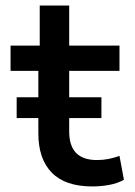

<svg xmlns="http://www.w3.org/2000/svg" viewBox="-20 -662 486 691"><path d="M312 9Q215 9 166.5 -40.5Q118 -90 118 -182V-407H18V-498H123V-642H229V-498H410V-407H229V-189Q229 -137 254 -111.5Q279 -86 329 -86Q351 -86 371 -90Q391 -94 410 -101L426 -15Q403 -2 373 3.5Q343 9 312 9ZM40 -237V-312H345V-237Z"/></svg>

Font: Nunito Sans 7pt SemiBold
Style: Regular
Weight: 600
Designer: Vernon Adams
Foundry: Vernon Adams
Version: Version 3.101;gftools[0.9.27]